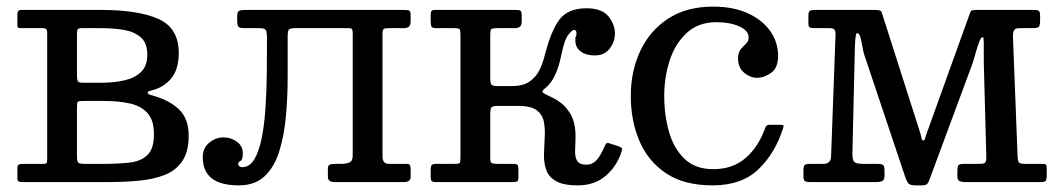

<svg xmlns="http://www.w3.org/2000/svg" viewBox="-20 -550 3214 580"><path d="M110.5 -465C118.5 -465 122.5 -461 122.5 -453V-69C122.5 -63.7 122 -60 121 -58C120 -56 116.7 -55 111 -55H49C43 -55 38.8 -54.2 36.2 -52.5C33.8 -50.8 32.5 -46.7 32.5 -40V-12C32.5 -6.7 33.7 -3.3 36 -2C38.3 -0.7 42.3 0 48 0H305C337.7 0 368.8 -1.3 398.2 -4C427.8 -6.7 453.9 -12.4 476.8 -21.2C499.6 -30.1 517.5 -44 530.5 -63C543.5 -82 550 -107.7 550 -140C550 -175 539.8 -201.9 519.5 -220.8C499.2 -239.6 471.2 -253.7 435.5 -263C429.5 -264.7 426.3 -266.9 426 -269.8C425.7 -272.6 429.2 -274.8 436.5 -276.5C461.2 -282.2 481.2 -294.2 496.8 -312.5C512.2 -330.8 520 -356.7 520 -390C520 -440 499.8 -474.2 459.2 -492.5C418.8 -510.8 360.7 -520 285 -520H44.5C36.5 -520 32.5 -515.7 32.5 -507V-477C32.5 -472 33 -468.8 34 -467.2C35 -465.8 38 -465 43 -465ZM212.5 -449C212.5 -455.3 213.3 -459.6 215 -461.8C216.7 -463.9 220.5 -465 226.5 -465H285C310.3 -465 333.6 -463.2 354.8 -459.5C375.9 -455.8 392.9 -448.2 405.8 -436.8C418.6 -425.2 425 -408 425 -385C425 -362 418.6 -344.4 405.8 -332.2C392.9 -320.1 375.9 -311.7 354.8 -307C333.6 -302.3 310.3 -300 285 -300H231.5C222.8 -300 217.5 -301.4 215.5 -304.2C213.5 -307.1 212.5 -313 212.5 -322ZM212.5 -224C212.5 -234 213.2 -240 214.5 -242C215.8 -244 221.5 -245 231.5 -245H295C323.7 -245 349.3 -242.5 372 -237.5C394.7 -232.5 412.5 -222.8 425.5 -208.5C438.5 -194.2 445 -173 445 -145C445 -115.3 438.5 -94.2 425.5 -81.8C412.5 -69.2 394.7 -61.7 372 -59C349.3 -56.3 323.7 -55 295 -55H235.5C225.2 -55 218.8 -56.3 216.2 -59C213.8 -61.7 212.5 -67.8 212.5 -77.5Z M592.5 -75C592.5 -18.3 628.8 10 701.5 10C733.8 10 759.8 0.8 779.2 -17.5C798.8 -35.8 813.4 -60.6 823.2 -91.8C833.1 -122.9 839.8 -158 843.5 -197C847.2 -236 849 -276.3 849 -318V-439C849 -449.7 850.1 -456.7 852.2 -460C854.4 -463.3 860.8 -465 871.5 -465H1030.5C1038.2 -465 1042.6 -463.8 1043.8 -461.5C1044.9 -459.2 1045.5 -454.7 1045.5 -448V-80C1045.5 -68.7 1042 -61.7 1035 -59C1028 -56.3 1020.2 -55 1011.5 -55H993.5C984.2 -55 978 -54 975 -52C972 -50 970.5 -46.3 970.5 -41V-16C970.5 -5.3 977.2 0 990.5 0H1200.5C1213.8 0 1220.5 -5.3 1220.5 -16V-39C1220.5 -43.7 1219.8 -47.5 1218.5 -50.5C1217.2 -53.5 1214.2 -55 1209.5 -55H1154.5C1141.8 -55 1135.5 -62.3 1135.5 -77V-447C1135.5 -455.3 1136.7 -460.4 1139 -462.2C1141.3 -464.1 1146.5 -465 1154.5 -465H1199.5C1205.8 -465 1210.9 -466.3 1214.8 -469C1218.6 -471.7 1220.5 -477.3 1220.5 -486V-503C1220.5 -510.7 1219.4 -515.4 1217.2 -517.2C1215.1 -519.1 1210.2 -520 1202.5 -520H721.5C712.5 -520 706.1 -519.1 702.2 -517.2C698.4 -515.4 696.5 -509.7 696.5 -500V-490C696.5 -479.3 697.7 -472.5 700 -469.5C702.3 -466.5 708.7 -465 719 -465H763C774.3 -465 781.1 -462.9 783.2 -458.8C785.4 -454.6 786.5 -446.8 786.5 -435.5C786.5 -402.8 786.3 -368.5 786 -332.5C785.7 -296.5 784.4 -261.5 782.2 -227.5C780.1 -193.5 776.3 -162.8 771 -135.2C765.7 -107.8 758.2 -85.8 748.8 -69.5C739.2 -53.2 726.8 -45 711.5 -45C709.2 -45 706.6 -45.8 703.8 -47.5C700.9 -49.2 699.5 -51.7 699.5 -55C699.5 -58.7 701.8 -61.7 706.5 -64C711.2 -66.3 713.5 -73.7 713.5 -86C713.5 -101.7 707.4 -113.8 695.2 -122.2C683.1 -130.8 669.5 -135 654.5 -135C639.5 -135 625.4 -129.7 612.2 -119C599.1 -108.3 592.5 -93.7 592.5 -75Z M1858.5 -95C1859.8 -99.3 1859.3 -102.3 1857 -104C1854.7 -105.7 1851 -107.3 1846 -109L1821 -117C1816 -118.7 1812.6 -118.2 1810.8 -115.8C1808.9 -113.2 1807.2 -110 1805.5 -106C1798.2 -88.7 1790.3 -75.4 1782 -66.2C1773.7 -57.1 1763.7 -52.5 1752 -52.5C1738 -52.5 1728.7 -56.1 1724 -63.2C1719.3 -70.4 1717.1 -80 1717.2 -92C1717.4 -104 1717.8 -117.4 1718.5 -132.2C1719.2 -147.1 1717.8 -162.3 1714.2 -178C1710.8 -193.7 1702.9 -208.8 1690.8 -223.5C1678.6 -238.2 1659.8 -251 1634.5 -262C1626.2 -265.7 1621.1 -268.8 1619.2 -271.5C1617.4 -274.2 1620.2 -278.3 1627.5 -284C1639.5 -293.7 1649.4 -307.2 1657.2 -324.5C1665.1 -341.8 1671 -360.7 1675 -381C1681.7 -414 1688.9 -435.3 1696.8 -445C1704.6 -454.7 1710.2 -459.5 1713.5 -459.5C1718.8 -459.5 1721.5 -456.3 1721.5 -450C1721.5 -445 1720.9 -442 1719.8 -441C1718.6 -440 1718 -435.7 1718 -428C1718 -414 1723.3 -402.9 1734 -394.8C1744.7 -386.6 1758.7 -382.5 1776 -382.5C1796 -382.5 1811.2 -389.4 1821.8 -403.2C1832.2 -417.1 1837.5 -432.2 1837.5 -448.5C1837.5 -467.2 1830.9 -484.6 1817.8 -500.8C1804.6 -516.9 1782.7 -525 1752 -525C1714.7 -525 1687.4 -513.8 1670.2 -491.2C1653.1 -468.8 1638 -432 1625 -381C1621.3 -365.7 1616 -351.1 1609 -337.2C1602 -323.4 1592 -312.1 1579 -303.2C1566 -294.4 1548.3 -290 1526 -290H1484.5C1473.8 -290 1467.2 -291.4 1464.8 -294.2C1462.2 -297.1 1461 -303.7 1461 -314V-441.5C1461 -453.2 1462 -460 1464 -462C1466 -464 1472.8 -465 1484.5 -465H1535C1541.3 -465 1546.4 -466.3 1550.2 -469C1554.1 -471.7 1556 -477.3 1556 -486V-503C1556 -510.7 1554.9 -515.4 1552.8 -517.2C1550.6 -519.1 1545.7 -520 1538 -520H1295C1288.7 -520 1284.8 -518.8 1283.2 -516.5C1281.8 -514.2 1281 -509.7 1281 -503V-487.5C1281 -478.5 1281.8 -472.5 1283.5 -469.5C1285.2 -466.5 1290.3 -465 1299 -465H1351.5C1362.2 -465 1368.1 -463.7 1369.2 -461C1370.4 -458.3 1371 -451.7 1371 -441V-76.5C1371 -66.5 1370.4 -60.4 1369.2 -58.2C1368.1 -56.1 1362.3 -55 1352 -55H1299C1292 -55 1287.2 -54 1284.8 -52C1282.2 -50 1281 -45.2 1281 -37.5V-16C1281 -9.7 1282 -5.4 1284 -3.2C1286 -1.1 1290.2 0 1296.5 0H1529.5C1536.2 0 1540.6 -0.8 1542.8 -2.5C1544.9 -4.2 1546 -8.2 1546 -14.5V-37C1546 -44.3 1545.2 -49.2 1543.5 -51.5C1541.8 -53.8 1537.5 -55 1530.5 -55H1481C1473 -55 1467.7 -55.9 1465 -57.8C1462.3 -59.6 1461 -64.3 1461 -72V-204C1461 -215 1462.1 -222.1 1464.2 -225.2C1466.4 -228.4 1473 -230 1484 -230H1546C1571.3 -230 1589.8 -225.7 1601.2 -217C1612.8 -208.3 1619.9 -196.8 1622.8 -182.5C1625.6 -168.2 1626.5 -152.5 1625.5 -135.5C1624.5 -118.5 1623.8 -101.5 1623.2 -84.5C1622.8 -67.5 1624.9 -51.8 1629.8 -37.5C1634.6 -23.2 1644.4 -11.7 1659.2 -3C1674.1 5.7 1696.3 10 1726 10C1759.7 10 1787.9 0.1 1810.8 -19.8C1833.6 -39.6 1849.5 -64.7 1858.5 -95Z M1885.5 -260C1885.5 -210 1894.2 -164.6 1911.8 -123.8C1929.2 -82.9 1956.2 -50.4 1992.5 -26.2C2028.8 -2.1 2075.5 10 2132.5 10C2191.2 10 2237.4 -6.2 2271.2 -38.8C2305.1 -71.2 2330 -113 2346 -164C2347.3 -167.7 2347.4 -170.1 2346.2 -171.2C2345.1 -172.4 2341.8 -173 2336.5 -173H2305.5C2300.8 -173 2297.7 -172.2 2296 -170.8C2294.3 -169.2 2292.8 -166.8 2291.5 -163.5C2278.5 -126.2 2259 -96.1 2233 -73.2C2207 -50.4 2174.2 -39 2134.5 -39C2098.2 -39 2069.2 -49.5 2047.5 -70.5C2025.8 -91.5 2010.2 -118.8 2000.8 -152.5C1991.2 -186.2 1986.5 -222 1986.5 -260C1986.5 -298 1992.1 -334 2003.2 -368C2014.4 -402 2031.7 -429.7 2055 -451C2078.3 -472.3 2108.2 -483 2144.5 -483C2171.5 -483 2194.4 -478.8 2213.2 -470.2C2232.1 -461.8 2241.5 -450.7 2241.5 -437C2241.5 -429.3 2238.8 -423 2233.5 -418C2228.2 -413 2222.8 -407.2 2217.5 -400.8C2212.2 -394.2 2209.5 -385 2209.5 -373C2209.5 -354.7 2215.7 -340.4 2228 -330.2C2240.3 -320.1 2253.2 -315 2266.5 -315C2281.2 -315 2295.5 -320 2309.5 -330C2323.5 -340 2330.5 -357 2330.5 -381C2330.5 -408.3 2322.7 -433.2 2307 -455.8C2291.3 -478.2 2268.8 -496.2 2239.5 -509.8C2210.2 -523.2 2175.2 -530 2134.5 -530C2080.8 -530 2035.5 -517.9 1998.5 -493.8C1961.5 -469.6 1933.4 -437.1 1914.2 -396.2C1895.1 -355.4 1885.5 -310 1885.5 -260Z M2486 -465C2493.7 -465 2498.7 -463.3 2501 -460C2503.3 -456.7 2504.3 -451.7 2504 -445L2490.5 -77C2489.8 -62.3 2482 -55 2467 -55H2428C2419 -55 2413.2 -53.8 2410.8 -51.5C2408.2 -49.2 2407 -43.3 2407 -34V-20C2407 -11 2408.3 -5.4 2411 -3.2C2413.7 -1.1 2419.7 0 2429 0H2626C2635 0 2641.6 -1.2 2645.8 -3.5C2649.9 -5.8 2652 -11.3 2652 -20V-33C2652 -43 2650.6 -49.2 2647.8 -51.5C2644.9 -53.8 2638.7 -55 2629 -55H2588C2573.7 -55 2564.5 -57 2560.5 -61C2556.5 -65 2554.7 -73.8 2555 -87.5L2562.5 -409C2563.2 -424.7 2564 -435.4 2565 -441.2C2566 -447.1 2567.3 -450 2569 -450C2573.3 -450 2576.7 -445.9 2579 -437.8C2581.3 -429.6 2583.3 -420.3 2585 -410C2586.7 -399.7 2588.7 -391 2591 -384L2714 -17C2716.7 -8.7 2719.7 -2.1 2723 2.8C2726.3 7.6 2734 10 2746 10H2764C2772.7 10 2778.3 8.5 2781 5.5C2783.7 2.5 2786 -2 2788 -8L2917 -356C2920.3 -365.7 2923.8 -376.9 2927.2 -389.8C2930.8 -402.6 2934.3 -413.8 2938 -423.5C2941.7 -433.2 2945.3 -438 2949 -438C2950.7 -438 2951.6 -432.8 2951.8 -422.5C2951.9 -412.2 2951.9 -400.4 2951.8 -387.2C2951.6 -374.1 2951.7 -363.2 2952 -354.5L2959.5 -76C2959.8 -68 2958.8 -62.5 2956.5 -59.5C2954.2 -56.5 2948.7 -55 2940 -55H2892C2882.3 -55 2876.6 -53.4 2874.8 -50.2C2872.9 -47.1 2872 -40.7 2872 -31V-19C2872 -10.7 2874.1 -5.4 2878.2 -3.2C2882.4 -1.1 2888.3 0 2896 0H3124C3132.3 0 3137.4 -1.4 3139.2 -4.2C3141.1 -7.1 3142 -12.7 3142 -21V-36C3142 -45.7 3141.2 -51.2 3139.8 -52.8C3138.2 -54.2 3132.7 -55 3123 -55H3075C3066 -55 3060.3 -56.4 3058 -59.2C3055.7 -62.1 3054.3 -67.7 3054 -76L3040 -438C3039.7 -446.7 3040.7 -453.3 3043 -458C3045.3 -462.7 3051.2 -465 3060.5 -465H3099C3109.7 -465 3116.2 -466.5 3118.5 -469.5C3120.8 -472.5 3122 -479.3 3122 -490V-502C3122 -509.7 3120.8 -514.6 3118.5 -516.8C3116.2 -518.9 3111.3 -520 3104 -520H2929C2919.7 -520 2914.3 -518.8 2913 -516.5C2911.7 -514.2 2909.8 -509.7 2907.5 -503L2780 -149C2777.3 -140.7 2775.4 -134.7 2774.2 -131C2773.1 -127.3 2771.3 -125.5 2769 -125.5C2766.3 -125.5 2764.4 -128.7 2763.2 -135C2762.1 -141.3 2759.8 -149.3 2756.5 -159L2648.5 -497C2646.2 -504.7 2644.2 -510.4 2642.8 -514.2C2641.2 -518.1 2635 -520 2624 -520H2443C2435.7 -520 2430.3 -519.2 2427 -517.5C2423.7 -515.8 2422 -511 2422 -503V-480C2422 -473.7 2423.2 -469.6 2425.5 -467.8C2427.8 -465.9 2432.3 -465 2439 -465Z"/></svg>

Font: Besley*
Style: Regular
Weight: 400
Designer: Owen Earl
Foundry: indestructible type*
Version: Version 3.000; ttfautohint (v1.8.3)